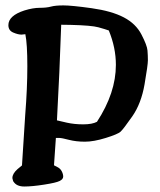

<svg xmlns="http://www.w3.org/2000/svg" viewBox="-20 -677 587 703"><path d="M72.3 -255.9Q80.1 -353.5 80.1 -434.8Q80.1 -516.1 72.8 -551.8L59.1 -550.3H58.6Q45.9 -550.3 28.3 -557.9Q10.7 -565.4 10.7 -585Q10.7 -619.6 69.3 -638.7Q100.6 -648.4 125.5 -648.4Q150.4 -648.4 166.5 -652.8Q182.6 -657.2 212.4 -657.2Q242.2 -657.2 315.4 -647Q388.7 -636.7 433.1 -613.5Q477.5 -590.3 498 -550.5Q518.6 -510.7 520 -492.2Q521.5 -473.6 521.5 -456.3Q521.5 -439 509.3 -368.4Q497.1 -297.9 464.4 -251Q431.6 -204.1 421.4 -194.8Q411.1 -185.5 367.2 -171.9Q323.2 -158.2 291 -158.2Q258.8 -158.2 232.4 -165Q206.1 -171.9 197.5 -171.9Q189 -171.9 184.6 -171.9Q181.2 -122.1 177.7 -71.8Q181.2 -69.8 190.9 -64.9Q200.7 -60.1 206.1 -49.8Q211.4 -39.6 211.4 -30.3Q211.4 -21 198.5 -14.4Q185.5 -7.8 141.6 -1Q97.7 5.9 69.1 5.9Q40.5 5.9 29.3 -12.2L28.3 -13.2L25.4 -24.4V-25.4Q25.4 -41 43.9 -57.6L60.5 -71.3ZM188.5 -236.3Q197.8 -233.9 225.1 -227.8Q252.4 -221.7 284.9 -221.7Q317.4 -221.7 335 -231Q404.3 -336.9 404.3 -439.5Q404.3 -502.4 378.4 -565.4Q364.7 -570.3 340.1 -577.1Q315.4 -584 238.3 -585.9L204.1 -586.4Q198.2 -410.6 188.5 -236.3Z"/></svg>

Font: Drukaatie burti
Style: Demi
Weight: 600
Version: Version 0.14